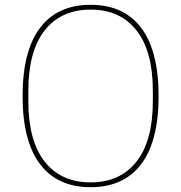

<svg xmlns="http://www.w3.org/2000/svg" viewBox="-20 -766 754 799"><path d="M74 -366Q74 -554 146.5 -650Q219 -746 357 -746Q495 -746 567.5 -650Q640 -554 640 -366Q640 -179 567.5 -83Q495 13 357 13Q219 13 146.5 -83Q74 -179 74 -366ZM616 -344V-389Q616 -553 548 -639.5Q480 -726 357 -726Q234 -726 166 -639.5Q98 -553 98 -389V-344Q98 -180 166 -93.5Q234 -7 357 -7Q480 -7 548 -93.5Q616 -180 616 -344Z"/></svg>

Font: IBM Plex Sans JP Thin
Style: Regular
Weight: 100
Designer: Mike Abbink; Paul van der Laan; Pieter van Rosmalen; Wujin Sim; Yejin Wi; Jinhee Kim; Boomi Park; Yona Kim; Kichan Ma
Foundry: Sandoll Inc.
Version: Version 1.001